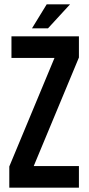

<svg xmlns="http://www.w3.org/2000/svg" viewBox="-20 -868 410 888"><path d="M345 -700V-602L136 -100H345V0H23V-98L232 -600H33V-700ZM304 -848 202 -737H128L196 -848Z"/></svg>

Font: Bebas Neue
Style: Regular
Weight: 400
Designer: Ryoichi Tsunekawa
Foundry: Ryoichi Tsunekawa
Version: Version 1.300